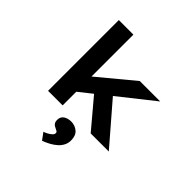

<svg xmlns="http://www.w3.org/2000/svg" viewBox="-262 -933 1420 1420"><g transform="rotate(45 447.5 -223.5)"><path d="M311.7 -134 265.1 -254 598.8 -530.7H812.6ZM170.4 0V-740H322.8V0ZM616.1 0 375.6 -285.5 484.2 -372.6 805.5 0ZM400.2 293.1 360.1 238.5Q374.1 234.3 390.7 225.5Q407.3 216.7 419.9 205.2Q432.5 193.6 432.5 180.7Q432.5 171.2 425.9 167Q419.2 162.9 407.9 157.6Q389.2 150 379.5 138.2Q369.7 126.4 369.7 104.5Q369.7 71.7 393.7 55.6Q417.6 39.4 453.1 39.4Q492.4 39.4 521.5 63.9Q550.6 88.3 550.6 139.4Q550.6 167.4 538.7 190.8Q526.8 214.3 505.6 233.3Q484.3 252.3 457.1 267.1Q429.9 281.9 400.2 293.1Z"/></g></svg>

Font: Lexend Peta
Style: Regular
Weight: 400
Designer: Bonnie Shaver-Troup, Thomas Jockin
Foundry: Lexend
Version: Version 1.007